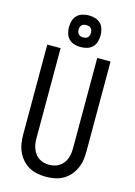

<svg xmlns="http://www.w3.org/2000/svg" viewBox="-141 -1034 783 1114"><g transform="rotate(15 250.0 -476.5)"><path d="M250 8Q276 8 302.5 3Q329 -2 352 -15Q375 -28 392.5 -48Q410 -68 421 -92Q432 -116 436 -142.5Q440 -169 440 -195V-735H360V-195Q360 -179 358 -163Q356 -147 350.5 -131.5Q345 -116 335 -103Q325 -90 311.5 -81Q298 -72 282 -68Q266 -64 250 -64Q234 -64 218 -68Q202 -72 188.5 -81Q175 -90 165.5 -103Q156 -116 150 -131.5Q144 -147 142 -163Q140 -179 140 -195V-735H60V-195Q60 -169 64 -142.5Q68 -116 79 -92Q90 -68 107.5 -48Q125 -28 148 -15Q171 -2 197.5 3Q224 8 250 8ZM250 -771Q269 -771 288 -776.5Q307 -782 320.5 -795.5Q334 -809 339.5 -828Q345 -847 345 -866Q345 -885 339.5 -904Q334 -923 320.5 -936.5Q307 -950 288 -955.5Q269 -961 250 -961Q231 -961 212 -955.5Q193 -950 179.5 -936.5Q166 -923 160.5 -904Q155 -885 155 -866Q155 -847 160.5 -828Q166 -809 179.5 -795.5Q193 -782 212 -776.5Q231 -771 250 -771ZM250 -829Q243 -829 235.5 -831Q228 -833 222.5 -838.5Q217 -844 215 -851.5Q213 -859 213 -866Q213 -874 215 -881Q217 -888 222.5 -893.5Q228 -899 235.5 -901Q243 -903 250 -903Q258 -903 265 -901Q272 -899 277.5 -893.5Q283 -888 285 -881Q287 -874 287 -866Q287 -859 285 -851.5Q283 -844 277.5 -838.5Q272 -833 265 -831Q258 -829 250 -829Z"/></g></svg>

Font: Iosevka SS09
Style: Regular
Weight: 400
Monospace: yes
Designer: Belleve Invis
Foundry: Belleve Invis
Version: Version 5.2.1; ttfautohint (v1.8.3)